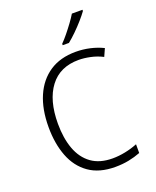

<svg xmlns="http://www.w3.org/2000/svg" viewBox="-171 -1047 943 1157"><g transform="rotate(-20 300.0 -469.0)"><path d="M365 10Q263 10 197 -36.5Q131 -83 99.5 -165Q68 -247 68 -353Q68 -467 104 -550Q140 -633 208.5 -678.5Q277 -724 376 -724Q422 -724 466.5 -714Q511 -704 550 -685L528 -636Q491 -655 450.5 -663.5Q410 -672 376 -672Q256 -672 192 -587.5Q128 -503 128 -353Q128 -260 153.5 -190.5Q179 -121 232 -82.5Q285 -44 368 -44Q407 -44 449 -52.5Q491 -61 528 -76V-20Q492 -6 451.5 2Q411 10 365 10ZM317 -797Q336 -816 358 -843Q380 -870 400.5 -898Q421 -926 434 -948H502V-940Q487 -919 462.5 -891Q438 -863 410 -835.5Q382 -808 357 -788H317Z"/></g></svg>

Font: Noto Sans Mono Light
Style: Regular
Weight: 300
Designer: Monotype Design Team
Foundry: Monotype Imaging Inc.
Version: Version 2.014; ttfautohint (v1.8.4.7-5d5b)